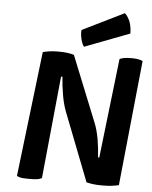

<svg xmlns="http://www.w3.org/2000/svg" viewBox="-62 -1012 843 1068"><g transform="rotate(5 359.0 -478.0)"><path d="M268.6 -578.1Q270.5 -578.1 276.4 -578.1Q279.3 -529.3 288.1 -479.5Q295.9 -430.7 311.5 -388.7Q361.3 -260.7 460.9 -4.9Q475.6 -1 497.1 2Q519.5 4.9 548.8 4.9Q579.1 4.9 602.5 2Q626 -1 641.6 -4.9Q666 -238.3 712.9 -704.1Q704.1 -709 688.5 -711.9Q672.9 -714.8 650.4 -714.8Q624 -714.8 608.4 -711.9Q593.8 -709 584 -704.1Q562.5 -518.6 519.5 -148.4Q518.6 -148.4 512.7 -148.4Q509.8 -198.2 501 -251Q491.2 -303.7 476.6 -338.9Q427.7 -460.9 329.1 -705.1Q314.5 -710 293 -712.9Q272.5 -715.8 242.2 -715.8Q212.9 -715.8 192.4 -712.9Q171.9 -710 155.3 -705.1Q127 -472.7 72.3 -6.8Q81.1 -1 98.6 2Q116.2 3.9 140.6 3.9Q166 3.9 184.6 2Q202.1 -1 211.9 -6.8Q231.4 -197.3 268.6 -578.1ZM359.4 -846.7Q358.4 -841.8 358.4 -835.9Q358.4 -816.4 363.3 -796.9Q369.1 -771.5 380.9 -754.9Q464.8 -787.1 631.8 -850.6Q631.8 -883.8 622.1 -913.1Q611.3 -942.4 591.8 -960.9Q514.6 -922.9 359.4 -846.7Z"/></g></svg>

Font: cl
Style: Bold Italic
Weight: 400
Designer: Mitja Miklavcic
Version: Version 7.504; 2011; Build 1022